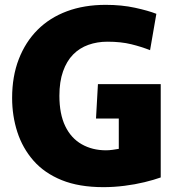

<svg xmlns="http://www.w3.org/2000/svg" viewBox="-20 -760 732 792"><path d="M407 12Q306 12 234.5 -17Q163 -46 118 -97.5Q73 -149 51.5 -215.5Q30 -282 30 -356Q30 -445 57.5 -516Q85 -587 135 -637Q185 -687 256 -713.5Q327 -740 416 -740Q482 -740 537 -728Q592 -716 625 -703L599 -553Q564 -567 521.5 -577.5Q479 -588 423 -588Q381 -588 344.5 -575Q308 -562 281.5 -535Q255 -508 240 -465.5Q225 -423 225 -365Q225 -290 249 -240Q273 -190 317 -165Q361 -140 417 -140Q430 -140 444.5 -142Q459 -144 470 -146V-355L546 -271H376L384 -413H643V-28Q615 -18 576 -8.5Q537 1 493 6.5Q449 12 407 12Z"/></svg>

Font: Murecho Thin ExtraBold
Style: Regular
Weight: 800
Version: Version 1.010